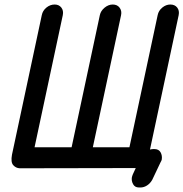

<svg xmlns="http://www.w3.org/2000/svg" viewBox="-20 -745 812 850"><path d="M67 0Q50 -1 38.5 -14Q27 -27 33 -60L165 -678Q169 -698 185.5 -711.5Q202 -725 222 -725Q241 -725 251.5 -711.5Q262 -698 258 -678L133 -93H297L422 -678Q426 -697 443 -711Q460 -725 479 -725Q499 -725 509.5 -711Q520 -697 516 -678L391 -93H553L678 -678Q682 -698 698.5 -711.5Q715 -725 734 -725Q754 -725 764.5 -711.5Q775 -698 771 -678L644 -83Q653 -85 658 -85H664Q683 -85 691 -70.5Q699 -56 696 -38Q695 -35 694 -32.5Q693 -30 691 -27L654 51Q645 67 631 76Q617 85 602 85H595Q577 85 569 70Q561 55 564 39Q565 35 566 32.5Q567 30 568 27L581 -1Z"/></svg>

Font: VDS
Style: Italic
Weight: 400
Designer: artmaker
Foundry: artmaker
Version: Version 1.000 2009 initial release